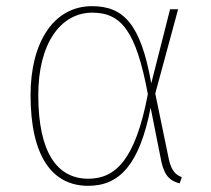

<svg xmlns="http://www.w3.org/2000/svg" viewBox="-20 -591 682 622"><path d="M278 -571C154 -571 79 -454 79 -283C79 -86 148 11 266 11C368 11 432 -59 468 -242L503 -66C514 -17 535 -4 562 3L569 -17C551 -24 536 -35 527 -75L483 -288L557 -561H531L470 -321C436 -515 379 -571 278 -571ZM279 -550C373 -550 421 -490 459 -286C419 -75 355 -12 266 -12C165 -12 104 -97 104 -283C104 -451 177 -550 279 -550Z"/></svg>

Font: Glow Sans SC Normal Thin
Style: Regular
Weight: 100
Designer: Ryoko NISHIZUKA (kana, bopomofo & ideographs); Paul D. Hunt (Latin, Greek & Cyrillic); Sandoll Communications, Soo-young
Version: Version 0.93